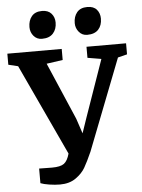

<svg xmlns="http://www.w3.org/2000/svg" viewBox="-68 -1013 792 1073"><g transform="rotate(-5 328.0 -476.5)"><path d="M225 11Q197 11 165 6Q133 1 116 -6V-88L188 -87Q236 -87 256 -102Q276 -117 287 -157L49 -668L-5 -681V-743H300V-681L209 -668L347 -347L375 -263L404 -348L516 -668L439 -681V-743H661V-681L609 -668L410 -157Q385 -101 367 -70Q349 -39 313.5 -14Q278 11 225 11ZM131 -880Q131 -917 150.5 -940.5Q170 -964 208 -964H209Q243 -964 261 -943.5Q279 -923 279 -893Q279 -856 258 -832.5Q237 -809 196 -809H195Q167 -809 149 -830Q131 -851 131 -880ZM385 -880Q385 -917 404.5 -940.5Q424 -964 462 -964H463Q498 -964 515.5 -943.5Q533 -923 533 -893Q533 -855 512 -832Q491 -809 449 -809Q421 -809 403 -830.5Q385 -852 385 -880Z"/></g></svg>

Font: Koeln Type Serif
Style: Bold
Weight: 700
Designer: Eben Sorkin
Foundry: Eben Sorkin
Version: Version 2.002